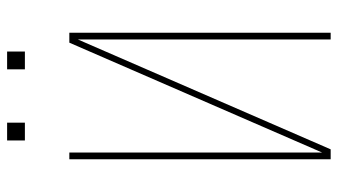

<svg xmlns="http://www.w3.org/2000/svg" viewBox="-225 -725 950 540"><g transform="rotate(-90 250.0 -455.0)"><path d="M72 0V-735H91V-24L400 -735H428V0H409V-711L100 0ZM325 -860V-910H375V-860ZM125 -860V-910H175V-860Z"/></g></svg>

Font: Iosevka SS04 Thin
Style: Regular
Weight: 100
Monospace: yes
Designer: Belleve Invis
Foundry: Belleve Invis
Version: Version 19.0.0; ttfautohint (v1.8.4)